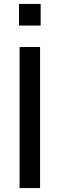

<svg xmlns="http://www.w3.org/2000/svg" viewBox="-20 -960 304 980"><path d="M80 0H184.5V-720H80ZM77 -829.5H187.5V-940H77Z"/></svg>

Font: Eudonet SemiBold
Style: Regular
Weight: 600
Designer: Mikhail Sharanda
Foundry: Mikhail Sharanda
Version: Version 4.503;Glyphs 3.1.2 (3151)